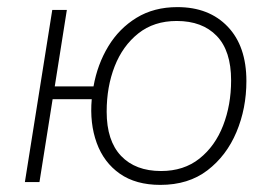

<svg xmlns="http://www.w3.org/2000/svg" viewBox="-20 -512 767 540"><path d="M431 8Q362 8 317 -23.5Q272 -55 252 -110Q232 -165 238 -233H128L91 0H50L127 -484H168L134 -269H243Q254 -331 284.5 -381.5Q315 -432 364 -462Q413 -492 479 -492Q568 -492 620.5 -437Q673 -382 673 -284Q673 -207 645 -140.5Q617 -74 563.5 -33Q510 8 431 8ZM433 -31Q497 -31 541 -66Q585 -101 607.5 -159Q630 -217 630 -286Q630 -369 589.5 -411Q549 -453 477 -453Q413 -453 369 -418Q325 -383 302.5 -325.5Q280 -268 280 -198Q280 -116 320.5 -73.5Q361 -31 433 -31Z"/></svg>

Font: Nunito Sans ExtraLight
Style: Italic
Weight: 200
Italic angle: -9°
Designer: Vernon Adams
Foundry: Vernon Adams
Version: Version 3.006; ttfautohint (v1.8.3)